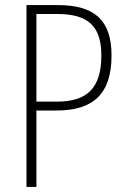

<svg xmlns="http://www.w3.org/2000/svg" viewBox="-20 -734 497 754"><path d="M207 -714H84V0H123V-300H202C346 -300 418 -365 418 -516C418 -658 348 -714 207 -714ZM205 -679C323 -679 378 -634 378 -516C378 -384 318 -335 204 -335H123V-679Z"/></svg>

Font: Noto Sans Tamil Condensed ExtraLight
Style: Regular
Weight: 200
Width: 3
Designer: Jelle Bosma - Monotype Design Team
Foundry: Monotype Imaging Inc.
Version: Version 2.004